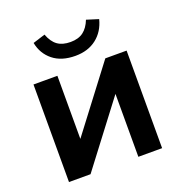

<svg xmlns="http://www.w3.org/2000/svg" viewBox="-136 -880 941 997"><g transform="rotate(-20 334.5 -381.5)"><path d="M76.2 -539.1H208.3V-138.9H169.2L473.1 -539.1H590.8V0H459.5V-400.1H499.3L195.3 0H76.2ZM150.6 -741.5 218.5 -762.9Q234.4 -720 261.7 -700.2Q289.1 -680.4 333.5 -680.4Q377.2 -680.4 404.3 -700.8Q431.4 -721.2 447.3 -762L512.9 -741.5Q496.6 -677.5 449.7 -640.9Q402.8 -604.2 332.8 -604.2Q255.9 -604.2 209.1 -642.1Q162.4 -679.9 150.6 -741.5Z"/></g></svg>

Font: Min Sans VF VF
Style: Regular
Weight: 400
Designer: Jinseong-Kim, NotoSansCJK, Nunito
Foundry: Jinseong-Kim
Version: Version 1.420;Glyphs 3.1.2 (3151)